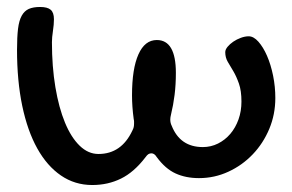

<svg xmlns="http://www.w3.org/2000/svg" viewBox="-20 -485 846 556"><path d="M362.3 -209Q362.3 -286.1 380.9 -327.6Q399.4 -369.1 434.1 -369.1Q489.3 -369.1 489.3 -273.9Q489.3 -240.2 485.6 -210.4Q481.9 -180.7 475.1 -152.8Q474.1 -148.9 473.6 -145.5Q473.1 -142.1 473.1 -139.2Q473.1 -128.9 477.1 -121.1Q501.5 -59.1 567.4 -59.1Q590.8 -59.1 611.3 -69.3Q631.8 -79.6 647 -97.4Q662.1 -115.2 670.7 -139.2Q679.2 -163.1 679.2 -190.9Q679.2 -222.2 671.9 -242.9Q664.6 -263.7 655.8 -278.6Q647 -293.5 639.6 -305.9Q632.3 -318.4 632.3 -334Q632.3 -341.3 638.9 -349.4Q645.5 -357.4 655.5 -364.3Q665.5 -371.1 677.5 -375.5Q689.5 -379.9 700.2 -379.9Q714.4 -379.9 728.3 -364.3Q742.2 -348.6 753.2 -323.5Q764.2 -298.3 770.8 -266.1Q777.3 -233.9 777.3 -201.2Q777.3 -153.8 759.8 -111.8Q742.2 -69.8 711.9 -38.1Q681.6 -6.3 641.4 12.2Q601.1 30.8 556.2 30.8Q518.1 30.8 488.5 17.3Q459 3.9 434.1 -29.8Q430.2 -36.1 426.3 -38.6Q422.4 -41 418.5 -41Q413.6 -41 409.7 -38.6Q405.8 -36.1 401.4 -29.8Q368.2 13.7 330.3 32.2Q292.5 50.8 247.1 50.8Q196.8 50.8 156.5 23.2Q116.2 -4.4 87.9 -55.2Q59.6 -106 44.4 -178.5Q29.3 -251 29.3 -340.8Q29.3 -377.4 32.2 -401.6Q35.2 -425.8 43 -439.7Q50.8 -453.6 63.5 -459.2Q76.2 -464.8 96.2 -464.8Q117.2 -464.8 126.7 -456.8Q136.2 -448.7 136.2 -429.2Q136.2 -414.1 133.3 -395.3Q130.4 -376.5 130.4 -362.8Q130.4 -292 140.4 -232.4Q150.4 -172.9 168.2 -129.9Q186 -86.9 210.7 -63Q235.4 -39.1 265.1 -39.1Q331.5 -39.1 363.3 -106.9Q366.2 -112.3 367.2 -116.9Q368.2 -121.6 368.2 -127Q368.2 -129.9 368.2 -133.1Q368.2 -136.2 367.2 -140.1Q364.7 -158.7 363.5 -175.5Q362.3 -192.4 362.3 -209Z"/></svg>

Font: Gochi Hand Cyrillic
Style: Regular
Weight: 400
Designer: Juan Pablo del Peral; Denis Ignatov
Foundry: Juan Pablo del Peral; Denis Ignatov
Version: Version 1.00 June 29, 2018, initial release